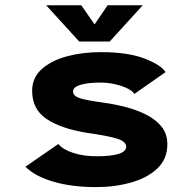

<svg xmlns="http://www.w3.org/2000/svg" viewBox="-20 -714 750 744"><path d="M352 11Q257.5 11 186 -10.2Q114.5 -31.5 78.5 -68L206 -156Q223 -135 262.8 -121.8Q302.5 -108.5 354.5 -108.5Q469 -108.5 469 -146Q469 -165 435 -176.2Q401 -187.5 315.5 -199.5Q215 -216 159.8 -253.5Q104.5 -291 104.5 -362Q104.5 -413 141.8 -446.2Q179 -479.5 239.5 -495.8Q300 -512 370.5 -512Q475.5 -512 539.8 -487.2Q604 -462.5 621.5 -434.5L500.5 -350Q494.5 -361 474.5 -371Q454.5 -381 426.5 -387.5Q398.5 -394 369 -394Q320.5 -394 291.8 -385.2Q263 -376.5 263 -359.5Q263 -342 289.5 -333.5Q316 -325 385.5 -315.5Q425.5 -310 467.8 -299Q510 -288 546.5 -269.8Q583 -251.5 605.8 -223.5Q628.5 -195.5 628.5 -155Q628.5 -98 589.8 -61.2Q551 -24.5 488 -6.8Q425 11 352 11ZM533 -693.5 405 -553H287L159 -693.5H295L346.5 -619.5L397 -693.5Z"/></svg>

Font: League Mono
Style: Bold
Weight: 700
Width: 6
Designer: Tyler Finck
Foundry: The League of Moveable Type / Tyler Finck
Version: Version 2.300;RELEASE